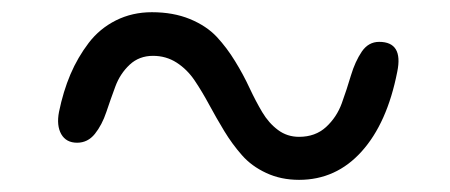

<svg xmlns="http://www.w3.org/2000/svg" viewBox="-20 -420 740 316"><path d="M472.2 -124Q442.4 -124 418.2 -135.3Q394 -146.5 378.2 -164.6Q362.3 -182.6 349.1 -204.3Q335.9 -226.1 324.2 -247.8Q312.5 -269.5 300.3 -287.6Q288.1 -305.7 270.8 -316.9Q253.4 -328.1 231.9 -328.1Q209 -328.1 193.4 -313.5Q177.7 -298.8 169.9 -277.8Q162.1 -256.8 155 -235.6Q147.9 -214.4 136.2 -199.7Q124.5 -185.1 106.9 -185.1Q88.9 -185.1 80.8 -199.2Q72.8 -213.4 77.1 -235.8Q84 -269.5 95.9 -297.6Q107.9 -325.7 126 -349.4Q144 -373 170.9 -386.5Q197.8 -399.9 230 -399.9Q265.1 -399.9 292.5 -388.7Q319.8 -377.4 336.7 -359.4Q353.5 -341.3 366.9 -319.3Q380.4 -297.4 390.6 -275.4Q400.9 -253.4 411.6 -235.4Q422.4 -217.3 437.5 -206.1Q452.6 -194.8 472.2 -194.8Q499 -194.8 516.6 -210.9Q534.2 -227.1 542.5 -250Q550.8 -272.9 557.6 -295.9Q564.5 -318.8 575.4 -335Q586.4 -351.1 604 -351.1Q644 -351.1 633.8 -301.8Q617.2 -217.3 575.2 -170.7Q533.2 -124 472.2 -124Z"/></svg>

Font: Shantell Sans Irregular
Style: Italic
Weight: 300
Italic angle: -11.31°
Designer: Stephen Nixon, Anya Danilova, Shantell Martin
Foundry: Arrow Type
Version: Version 1.006;[9816181b4]